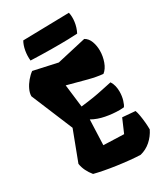

<svg xmlns="http://www.w3.org/2000/svg" viewBox="-228 -1036 995 1144"><g transform="rotate(-30 269.5 -463.5)"><path d="M389.6 9.8Q356.9 8.8 315.7 4.6Q274.4 0.5 231.7 -5.6Q189 -11.7 151.1 -19Q113.3 -26.4 86.9 -33.2Q68.8 -55.2 57.1 -79.1Q45.4 -103 41.5 -128.9L118.7 -332.5L0 -617.7Q0 -639.6 11.5 -663.8Q22.9 -688 41.3 -710Q59.6 -731.9 79.6 -746.1L242.2 -710.4L443.4 -756.3Q467.8 -742.7 478.8 -713.1Q489.7 -683.6 489.7 -649.9Q489.7 -611.3 476.3 -574.2Q462.9 -537.1 438.5 -518.6Q395.5 -522.5 341.8 -536.4Q288.1 -550.3 209.5 -571.8L228.5 -415.5Q279.8 -421.4 315.7 -427.2Q351.6 -433.1 382.3 -439.9Q413.1 -446.8 449.7 -454.1Q460.4 -438 464.8 -418.9Q469.2 -399.9 469.2 -379.9Q469.2 -348.6 460.9 -321.5Q452.6 -294.4 444.3 -285.2Q429.7 -283.7 415 -283.7Q367.7 -283.7 319.6 -293Q271.5 -302.2 232.4 -324.2L225.6 -150.9L365.7 -146L405.8 -238.8L493.7 -231.4Q499 -217.8 503.2 -193.6Q507.3 -169.4 509.8 -142.8Q512.2 -116.2 512.2 -94.2Q493.2 -55.7 461.9 -28.1Q430.7 -0.5 389.6 9.8ZM102.1 -804.7Q98.6 -839.4 104.7 -872.8Q110.8 -906.2 124.5 -930.2L442.4 -937Q449.2 -907.7 444.3 -872.3Q439.5 -836.9 422.9 -804.7Q405.8 -803.2 358.9 -802Q312 -800.8 245.4 -801.3Q178.7 -801.8 102.1 -804.7Z"/></g></svg>

Font: Fruktur
Style: Regular
Weight: 400
Designer: Viktoriya Grabowska, Eben Sorkin
Foundry: Viktoriya Grabowska
Version: Version 1.008; ttfautohint (v1.8.4.7-5d5b)